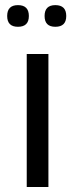

<svg xmlns="http://www.w3.org/2000/svg" viewBox="-20 -735 291 757"><path d="M85.4 2.4V-522H170.9V2.4ZM198.2 -629.4Q155.8 -629.4 155.8 -671.9Q155.8 -714.8 198.2 -714.8Q241.2 -714.8 241.2 -671.9Q241.2 -629.4 198.2 -629.4ZM50.8 -629.4Q8.3 -629.4 8.3 -671.9Q8.3 -714.8 50.8 -714.8Q93.8 -714.8 93.8 -671.9Q93.8 -629.4 50.8 -629.4Z"/></svg>

Font: Proletarsk
Style: Regular
Weight: 400
Designer: Peter Wiegel, original typeface by Carl Albert Fahrenwaldt 1901
Foundry: Peter Wiegel
Version: Version 1.000 2010 initial release